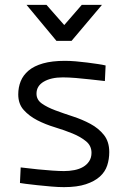

<svg xmlns="http://www.w3.org/2000/svg" viewBox="-20 -760 529 789"><path d="M411 -427Q379 -430 348 -434Q322 -437 292 -439.5Q262 -442 238 -442Q190 -442 160 -424.5Q130 -407 130 -375Q130 -350 152 -334.5Q174 -319 207.5 -306.5Q241 -294 279.5 -281.5Q318 -269 351.5 -251Q385 -233 407 -205.5Q429 -178 429 -135Q429 -106 420.5 -80Q412 -54 390.5 -34.5Q369 -15 333 -3Q297 9 243 9Q220 9 190.5 6.5Q161 4 133.5 1Q106 -2 86 -4.5Q66 -7 62 -8L65 -72Q102 -68 136 -64Q165 -61 195 -59Q225 -57 243 -57Q265 -57 285.5 -61Q306 -65 321.5 -74Q337 -83 346.5 -97.5Q356 -112 356 -132Q356 -161 333.5 -179.5Q311 -198 278 -211.5Q245 -225 205.5 -237Q166 -249 133 -266Q100 -283 77.5 -308Q55 -333 55 -372Q55 -401 65 -426Q75 -451 97.5 -470Q120 -489 157 -499.5Q194 -510 247 -510Q267 -510 291 -508Q315 -506 338 -503Q361 -500 381.5 -497Q402 -494 414 -491ZM89 -740H171L244 -657L316 -740H399L274 -592H212Z"/></svg>

Font: Panefresco 400wt
Style: Regular
Weight: 400
Foundry: Campivisivi & Chank Co
Version: Version 1.002